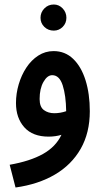

<svg xmlns="http://www.w3.org/2000/svg" viewBox="-20 -603 459 853"><path d="M49 230 23 129Q114 113 171 81Q228 49 253 -4Q226 4 196 4Q125 4 88 -37.5Q51 -79 51 -145Q51 -187 63 -228Q75 -269 97 -302.5Q119 -336 150 -356Q181 -376 218 -376Q269 -376 305 -341.5Q341 -307 360 -246.5Q379 -186 379 -109Q379 -13 338.5 58Q298 129 224 172.5Q150 216 49 230ZM156 -163Q156 -128 175 -114Q194 -100 221 -100Q248 -100 274 -109Q273 -179 258.5 -224Q244 -269 212 -269Q190 -269 173 -239Q156 -209 156 -163ZM219 -467Q194 -467 177 -483.5Q160 -500 160 -524Q160 -548 177 -565.5Q194 -583 219 -583Q242 -583 258.5 -565.5Q275 -548 275 -524Q275 -500 258.5 -483.5Q242 -467 219 -467Z"/></svg>

Font: Noto Sans Arabic ExtCond SemBd
Style: Regular
Weight: 600
Width: 2
Designer: Monotype Design Team, Nadine Chahine, Nizar Qandah and Khaled Hosny
Foundry: Monotype Imaging Inc.
Version: Version 2.012; ttfautohint (v1.8.4.7-5d5b)